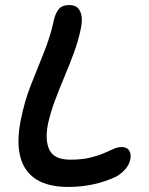

<svg xmlns="http://www.w3.org/2000/svg" viewBox="-20 -731 588 760"><path d="M250 9Q171 9 123.5 -21Q76 -51 60.5 -110Q45 -169 62 -255Q77 -331 103.5 -397.5Q130 -464 154.5 -525Q179 -586 192 -646Q198 -676 211.5 -693.5Q225 -711 254 -711Q277 -711 288.5 -699Q300 -687 303 -666Q306 -645 300 -618Q290 -569 272 -520.5Q254 -472 234 -424.5Q214 -377 197 -331.5Q180 -286 170 -241Q157 -175 176 -137Q195 -99 258 -99Q305 -99 337 -107Q369 -115 391 -124.5Q413 -134 429.5 -141.5Q446 -149 462 -149Q482 -149 491 -135.5Q500 -122 496 -101Q492 -81 478 -63.5Q464 -46 440 -32Q398 -12 350 -1.5Q302 9 250 9Z"/></svg>

Font: Shantell Sans Light Medium
Style: Italic
Weight: 500
Italic angle: -11°
Version: Version 1.011;[c5ecc13dd]